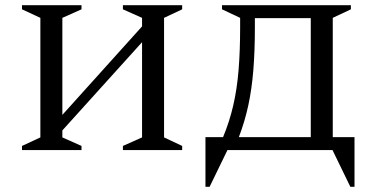

<svg xmlns="http://www.w3.org/2000/svg" viewBox="-20 -580 1445 742"><path d="M65 0V-16L136 -49V-511L65 -544V-560H295V-544L221 -511V-136L529 -478V-511L455 -544V-560H684V-544L614 -511V-49L684 -16V0H455V-16L529 -49V-417L221 -76V-49L295 -16V0Z M838 -544V-560H1336V-544L1266 -511V-50H1350V142H1334L1265 0H859L790 142H774V-50H842Q867 -110 881.5 -173Q896 -236 902 -309.5Q908 -383 908 -473V-511ZM1181 -50V-510H965V-473Q965 -382 959 -308.5Q953 -235 939.5 -172.5Q926 -110 903 -50Z"/></svg>

Font: Spectral SC
Style: Regular
Weight: 400
Designer: Jean-Baptiste Levee
Foundry: Production Type
Version: Version 2.001